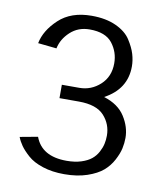

<svg xmlns="http://www.w3.org/2000/svg" viewBox="-78 -725 706 812"><g transform="rotate(10 275.0 -319.0)"><path d="M39.2 -101.7 115.8 -115.8Q145 -36.7 251.7 -36.7Q287.5 -36.7 314.6 -45.4Q341.7 -54.2 357.9 -67.5Q374.2 -80.8 384.2 -99.6Q394.2 -118.3 397.9 -135.4Q401.7 -152.5 401.7 -170.8Q401.7 -220 368.8 -256.2Q335.8 -292.5 260 -292.5H176.7V-350H251.7Q302.5 -350 340.8 -385Q379.2 -420 379.2 -477.5Q379.2 -525.8 350 -563.3Q320.8 -600.8 252.5 -600.8Q203.3 -600.8 169.6 -569.6Q135.8 -538.3 127.5 -497.5L47.5 -505.8Q58.3 -561.7 110.4 -610.4Q162.5 -659.2 250.8 -659.2Q312.5 -659.2 355.8 -639.2Q399.2 -619.2 419.2 -587.9Q439.2 -556.7 447.1 -530Q455 -503.3 455 -477.5Q455 -380 361.7 -330Q424.2 -310.8 452.5 -266.2Q480.8 -221.7 480.8 -175Q480.8 -152.5 475.8 -129.6Q470.8 -106.7 455.8 -78.3Q440.8 -50 416.7 -29.2Q392.5 -8.3 350 6.3Q307.5 20.8 251.7 20.8Q200 20.8 159.2 7.5Q118.3 -5.8 94.6 -27.1Q70.8 -48.3 58.3 -66.2Q45.8 -84.2 39.2 -101.7Z"/></g></svg>

Font: Boon
Style: Regular
Weight: 400
Designer: Sungsit Sawaiwan
Foundry: FontUni
Version: Version 3.0